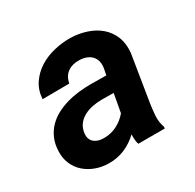

<svg xmlns="http://www.w3.org/2000/svg" viewBox="-125 -676 837 823"><g transform="rotate(-30 293.5 -265.0)"><path d="M341.8 0Q337.9 -12.7 337.2 -24.7Q336.4 -36.6 336.9 -49.3Q306.2 -20.5 269.8 -5.1Q233.4 10.3 190.4 9.8Q157.2 9.3 127.2 -1.7Q97.2 -12.7 75 -32.5Q52.7 -52.2 40.5 -80.6Q28.3 -108.9 29.8 -144Q31.2 -179.2 43.2 -206.1Q55.2 -232.9 74.7 -252.9Q94.2 -272.9 119.6 -286.4Q145 -299.8 173.8 -308.1Q202.6 -316.4 233.2 -319.8Q263.7 -323.2 293.5 -323.2L369.6 -322.3L376 -355Q378.9 -374 374.8 -389.2Q370.6 -404.3 360.6 -414.8Q350.6 -425.3 335.4 -430.9Q320.3 -436.5 301.3 -437Q267.1 -438 244.1 -421.6Q221.2 -405.3 214.4 -371.6L82 -370.6Q85 -414.6 106.9 -446.5Q128.9 -478.5 162.1 -499.3Q195.3 -520 235.6 -529.5Q275.9 -539.1 315.4 -538.6Q356.9 -537.6 394 -525.4Q431.2 -513.2 458.3 -490Q485.4 -466.8 499.3 -432.6Q513.2 -398.4 508.8 -353L472.2 -126Q467.8 -97.2 465.6 -67.1Q463.4 -37.1 473.6 -8.8L473.1 0ZM225.1 -94.7Q259.8 -93.8 290.3 -108.9Q320.8 -124 342.8 -150.4L359.4 -241.7L299.3 -242.2Q277.3 -242.2 254.9 -237.8Q232.4 -233.4 213.4 -223.4Q194.3 -213.4 181.2 -196.8Q168 -180.2 164.6 -154.8Q162.6 -139.6 166.5 -128.4Q170.4 -117.2 178.7 -109.9Q187 -102.5 199 -98.6Q210.9 -94.7 225.1 -94.7Z"/></g></svg>

Font: Roboto Mono
Style: Bold Italic
Weight: 700
Designer: Google
Version: Version 2.000985; 2015; ttfautohint (v1.3)